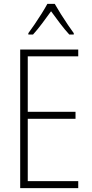

<svg xmlns="http://www.w3.org/2000/svg" viewBox="-20 -969 475 989"><path d="M383 0H84V-714H383V-679H123V-393H369V-357H123V-36H383ZM262 -949Q275 -926 293.5 -896.5Q312 -867 330.5 -840Q349 -813 360 -798V-791H337Q314 -816 289 -849Q264 -882 243 -911Q223 -883 197.5 -849Q172 -815 150 -791H126V-798Q140 -817 158.5 -844Q177 -871 194.5 -899Q212 -927 224 -949Z"/></svg>

Font: Noto Sans Lao UI Cond ExtLt
Style: Regular
Weight: 200
Width: 3
Designer: Monotype Design Team
Foundry: Monotype Imaging Inc.
Version: Version 2.000; ttfautohint (v1.8.4.7-5d5b)